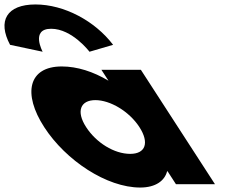

<svg xmlns="http://www.w3.org/2000/svg" viewBox="-293 -826 1055 861"><path d="M-101.7 -594C-101.7 -594 -157.5 -697 -63.5 -697C30.5 -697 108.3 -594 108.3 -594L214.2 -625C132.9 -732 -5.1 -806 -134.1 -806C-263.1 -806 -305.1 -732 -247.8 -625ZM93.2 -256C47.2 -327 67.8 -377 134.8 -377C200.8 -377 286.2 -327 332.2 -256C377.5 -186 359.9 -136 290.9 -136C218.9 -136 138.5 -186 93.2 -256ZM-94.8 -256C2.3 -106 185.7 15 335.7 15C405.7 15 445.6 -16 456.4 -58H458.4L496 0H671L338.7 -513H161.7L193.5 -464C124.9 -505 53 -528 -16 -528C-166 -528 -192 -406 -94.8 -256Z"/></svg>

Font: Hussar
Style: BdOpOblSeven
Weight: 700
Foundry: Cannot Into Space Fonts
Version: Version 2.00